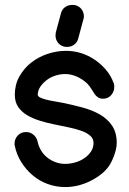

<svg xmlns="http://www.w3.org/2000/svg" viewBox="-20 -760 522 778"><path d="M440 -425Q442 -421 442.5 -416Q443 -411 443 -407Q443 -389 430.5 -374.5Q418 -360 397 -360Q385 -360 377 -365.5Q369 -371 363 -379.5Q357 -388 351 -398.5Q345 -409 334 -421Q315 -439 291.5 -449.5Q268 -460 244 -460Q224 -460 204 -453.5Q184 -447 168.5 -435Q153 -423 143 -408Q133 -393 133 -376Q133 -370 141.5 -365.5Q150 -361 164.5 -357Q179 -353 197.5 -350Q216 -347 236 -343Q275 -335 314 -324.5Q353 -314 384 -296.5Q415 -279 434 -251Q453 -223 453 -181Q453 -168 449.5 -153.5Q446 -139 441 -126Q436 -113 430.5 -102.5Q425 -92 420 -85Q406 -66 386 -51Q366 -36 343 -25Q320 -14 295 -8Q270 -2 245 -2Q207 -2 173 -14.5Q139 -27 112 -50Q85 -73 66 -103.5Q47 -134 40 -169Q39 -171 39 -173V-178Q39 -197 52 -211Q65 -225 86 -225Q102 -225 115 -214.5Q128 -204 132 -188Q136 -168 146 -151Q156 -134 171 -122Q186 -110 204.5 -103Q223 -96 244 -96Q265 -96 285.5 -102Q306 -108 322.5 -119.5Q339 -131 349 -146.5Q359 -162 359 -181Q359 -198 345.5 -210Q332 -222 309.5 -230Q287 -238 258 -244L200 -256Q170 -262 141 -271Q112 -280 89.5 -293.5Q67 -307 53.5 -327Q40 -347 40 -376Q40 -417 58.5 -450Q77 -483 106 -506Q135 -529 172.5 -541.5Q210 -554 247 -554Q280 -554 309.5 -544.5Q339 -535 364.5 -517.5Q390 -500 409.5 -477Q429 -454 440 -425ZM227 -706Q231 -722 243.5 -731Q256 -740 272 -740H278Q281 -740 285 -739Q301 -735 310.5 -722.5Q320 -710 320 -693Q320 -690 319.5 -687.5Q319 -685 318 -682L297 -604Q293 -588 280.5 -579Q268 -570 253 -570H246Q243 -570 240 -571Q224 -575 214.5 -587.5Q205 -600 205 -616Q205 -620 205.5 -622.5Q206 -625 206 -628Z"/></svg>

Font: VDS
Style: Regular
Weight: 400
Designer: artmaker
Foundry: artmaker
Version: Version 1.000 2009 initial release